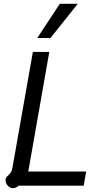

<svg xmlns="http://www.w3.org/2000/svg" viewBox="-20 -972 534 1005"><path d="M9 -30Q9 -42 22 -53Q31 -61 36.5 -69.5Q42 -78 45 -93L152 -700H238L128 -74H431L418 0H78Q63 13 48 13Q32 13 20.5 -0.5Q9 -14 9 -30ZM293 -952H387L244 -773H175Z"/></svg>

Font: Niramit
Style: Italic
Weight: 400
Italic angle: -10°
Version: Version 1.000; ttfautohint (v1.6)